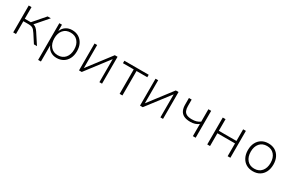

<svg xmlns="http://www.w3.org/2000/svg" viewBox="124 -1681 4549 3042"><g transform="rotate(30 2398.5 -160.0)"><path d="M106 0V-492H157V-279H267L452 -492H511L309 -259L294 -275Q327 -272 349.5 -259.5Q372 -247 392 -223Q412 -199 436 -160L541 0H485L388 -150Q369 -179 352.5 -197.5Q336 -216 313 -225Q290 -234 252 -234H157V0Z M666 180V-492H714V-380H717Q739 -437 787.5 -468.5Q836 -500 901 -500Q970 -500 1021.5 -468.5Q1073 -437 1102 -380Q1131 -323 1131 -246Q1131 -170 1102.5 -112.5Q1074 -55 1022 -23.5Q970 8 901 8Q836 8 788.5 -23.5Q741 -55 719 -111H717V180ZM897 -39Q981 -39 1030 -96Q1079 -153 1079 -247Q1079 -340 1030.5 -396.5Q982 -453 898 -453Q814 -453 765.5 -396.5Q717 -340 717 -247Q717 -153 765.5 -96Q814 -39 897 -39Z M1310 0V-492H1358V-70L1681 -492H1731V0H1683V-423H1684L1360 0Z M2053 0V-447H1856V-492H2301V-447H2104V0Z M2426 0V-492H2474V-70L2797 -492H2847V0H2799V-423H2800L2476 0Z M3393 0V-223Q3363 -199 3325.5 -187Q3288 -175 3244 -175Q3168 -175 3122.5 -198.5Q3077 -222 3057 -266Q3037 -310 3037 -370V-492H3087V-372Q3087 -323 3101.5 -289.5Q3116 -256 3151 -239Q3186 -222 3244 -222Q3290 -222 3325 -232Q3360 -242 3393 -265V-492H3444V0Z M3656 0V-492H3707V-279H4029V-492H4079V0H4029V-234H3707V0Z M4492 8Q4420 8 4368 -23.5Q4316 -55 4287 -112.5Q4258 -170 4258 -247Q4258 -323 4287 -380Q4316 -437 4368 -468.5Q4420 -500 4491 -500Q4563 -500 4615 -468.5Q4667 -437 4695.5 -380Q4724 -323 4724 -247Q4724 -170 4695.5 -112.5Q4667 -55 4615 -23.5Q4563 8 4492 8ZM4490 -39Q4575 -39 4623.5 -96Q4672 -153 4672 -247Q4672 -340 4623.5 -396.5Q4575 -453 4491 -453Q4407 -453 4358.5 -396.5Q4310 -340 4310 -247Q4310 -153 4358.5 -96Q4407 -39 4490 -39Z"/></g></svg>

Font: Nunito Sans 7pt ExtraLight
Style: Regular
Weight: 250
Designer: Vernon Adams
Foundry: Vernon Adams
Version: Version 3.101;gftools[0.9.27]